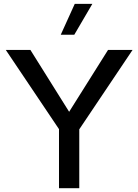

<svg xmlns="http://www.w3.org/2000/svg" viewBox="-20 -997 733 1017"><path d="M399.9 0H292.5V-313L10.7 -732.4H141.1L346.2 -404.8L552.2 -732.4H682.1L399.9 -312ZM373.5 -813H301.8L376 -976.6H469.2Z"/></svg>

Font: Kumbh Sans Medium
Style: Regular
Weight: 500
Version: Version 1.005